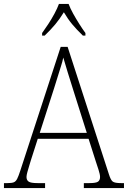

<svg xmlns="http://www.w3.org/2000/svg" viewBox="-22 -951 647 971"><path d="M-2 0V-25H16Q37 -25 47.5 -29Q58 -33 65 -47Q72 -61 81 -89L285 -714H320L529 -69Q538 -40 548.5 -32.5Q559 -25 590 -25H605V0H402V-25H430Q464 -25 474 -32.5Q484 -40 484 -56Q484 -69 476 -93.5Q468 -118 463 -133L426 -249H169L134 -140Q131 -130 126 -113.5Q121 -97 116.5 -81Q112 -65 112 -56Q112 -40 123 -32.5Q134 -25 168 -25H206V0ZM179 -279H417L349 -494Q334 -540 320.5 -585Q307 -630 298 -660Q295 -643 286.5 -616.5Q278 -590 269 -560.5Q260 -531 252 -506ZM191 -784Q205 -803 222 -829Q239 -855 253.5 -882Q268 -909 276 -931H325Q333 -909 348 -882Q363 -855 379.5 -829Q396 -803 410 -784V-771H397Q365 -802 343 -828.5Q321 -855 301 -889Q280 -855 258 -828.5Q236 -802 204 -771H191Z"/></svg>

Font: Noto Serif Tamil SemiCondensed ExtraLight
Style: Italic
Weight: 200
Width: 4
Italic angle: -12°
Designer: Indian Type Foundry, Tom Grace, and the Monotype Design Team
Foundry: Monotype Imaging Inc.
Version: Version 2.003; ttfautohint (v1.8.4.7-5d5b)